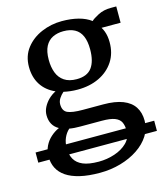

<svg xmlns="http://www.w3.org/2000/svg" viewBox="-150 -666 904 1031"><g transform="rotate(-15 302.0 -150.0)"><path d="M631 75V131.5H-28.5V75ZM278 270Q214 270 167.8 259Q121.5 248 91.8 227.8Q62 207.5 47.5 179Q33 150.5 33 115Q33 82.5 45.8 56.2Q58.5 30 80 10.8Q101.5 -8.5 126.5 -19.5Q103.5 -32 91.8 -53Q80 -74 80 -103Q80 -125.5 90.8 -146.8Q101.5 -168 119.5 -185.8Q137.5 -203.5 160 -214.5Q109 -237 82.5 -278.8Q56 -320.5 56 -378Q56 -438.5 89.5 -481.5Q123 -524.5 176.5 -547.2Q230 -570 289.5 -570Q340.5 -570 381.2 -559.5Q422 -549 450.5 -527.5Q461.5 -539 492.2 -554.8Q523 -570.5 561.5 -570.5H593V-480H487Q494 -469 499 -455.5Q504 -442 506.5 -426.8Q509 -411.5 509 -395Q509.5 -333.5 479.8 -288Q450 -242.5 397.8 -217.5Q345.5 -192.5 277.5 -192.5Q256.5 -192.5 237.2 -194.8Q218 -197 200.5 -201Q186 -188.5 176 -173Q166 -157.5 166 -140.5Q166 -104 191.2 -92.2Q216.5 -80.5 276.5 -80.5H389.5Q455 -80.5 497.8 -63.8Q540.5 -47 561 -15.2Q581.5 16.5 581.5 61.5Q581.5 106.5 557.2 144.2Q533 182 490.8 210.2Q448.5 238.5 393.8 254.2Q339 270 278 270ZM287.5 210.5Q333.5 210.5 376.2 196.2Q419 182 446.5 154.8Q474 127.5 474 88Q474 60 465 41Q456 22 431.2 12.2Q406.5 2.5 359 2.5H240Q223.5 2.5 208.2 1.5Q193 0.5 179.5 -2Q160.5 15 149.8 39.8Q139 64.5 139 96.5Q139 131.5 153.2 157.2Q167.5 183 199.8 196.8Q232 210.5 287.5 210.5ZM287.5 -248Q346 -248 372 -283.2Q398 -318.5 398 -384.5Q398 -429.5 385.2 -458.5Q372.5 -487.5 347 -501.5Q321.5 -515.5 284 -515.5Q250.5 -515.5 224.2 -502.8Q198 -490 183.2 -461.8Q168.5 -433.5 168.5 -387Q168.5 -346.5 180.5 -315Q192.5 -283.5 219 -265.8Q245.5 -248 287.5 -248Z"/></g></svg>

Font: Merriweather Medium
Style: Regular
Weight: 500
Version: Version 2.100